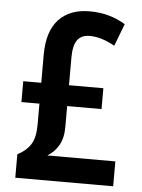

<svg xmlns="http://www.w3.org/2000/svg" viewBox="-52 -766 596 807"><g transform="rotate(5 245.5 -362.0)"><path d="M294 -724Q337 -724 374.5 -713.5Q412 -703 445 -683L409 -589Q380 -605 354 -613Q328 -621 303 -621Q268 -621 251 -598Q234 -575 234 -523V-407H379V-319H234V-231Q234 -184 216.5 -153.5Q199 -123 169 -105H456V0H43V-99Q79 -117 98 -146Q117 -175 117 -230V-319H41V-407H117V-525Q117 -624 163.5 -674Q210 -724 294 -724Z"/></g></svg>

Font: Noto Sans Georgian Condensed SemiBold
Style: Regular
Weight: 600
Width: 3
Designer: Monotype Design Team, Akaki Razmadze
Foundry: Google LLC
Version: Version 2.005; ttfautohint (v1.8.4.7-5d5b)